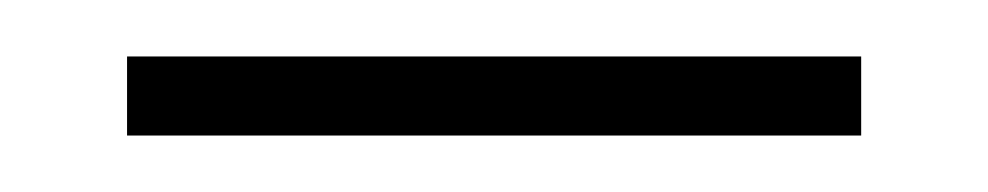

<svg xmlns="http://www.w3.org/2000/svg" viewBox="-20 -307 350 68"><path d="M25 -259V-287H285V-259Z"/></svg>

Font: Noto Serif Gujarati Thin
Style: Regular
Weight: 250
Version: Version 2.102